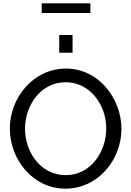

<svg xmlns="http://www.w3.org/2000/svg" viewBox="-20 -1126 788 1151"><path d="M230 -1048H522V-1106H230ZM335 -810H415V-916H335ZM39 -355C39 -173 174 5 373 5C565 5 708 -165 708 -354C708 -532 574 -715 375 -715C183 -715 39 -544 39 -355ZM374 -76C227 -76 130 -210 130 -355C130 -493 223 -633 374 -633C518 -633 617 -500 617 -355C617 -218 525 -76 374 -76Z"/></svg>

Font: FIGSv2-sans-serif Medium
Style: Regular
Weight: 500
Designer: Matt McInerney, Pablo Impallari, Rodrigo Fuenzalida,Mirko Velimirovic
Foundry: Matt McInerney, Pablo Impallari, Rodrigo Fuenzalida
Version: Version 4.021;hotconv 1.0.109;makeotfexe 2.5.65596